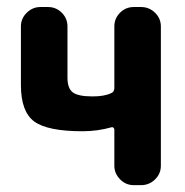

<svg xmlns="http://www.w3.org/2000/svg" viewBox="-20 -540 540 560"><path d="M391.6 -519.5Q415 -519.5 432.1 -502.9Q449.2 -486.3 449.2 -462.9V-56.6Q449.2 -33.2 432.1 -16.6Q415 0 391.6 0H370.1Q346.7 0 330.1 -17.1Q313.5 -34.2 313.5 -56.6V-162.1Q313.5 -165 311 -167.5Q308.6 -169.9 305.7 -168.9Q264.6 -157.2 220.7 -157.2Q119.1 -157.2 80.1 -185.5Q41 -213.9 41 -292V-462.9Q41 -486.3 58.1 -502.9Q75.2 -519.5 97.7 -519.5H120.1Q143.6 -519.5 160.2 -502.9Q176.8 -486.3 176.8 -462.9V-313.5Q176.8 -282.2 192.4 -270.5Q208 -258.8 250 -258.8Q285.2 -258.8 304.7 -268.6Q312.5 -271.5 313.5 -282.2V-462.9Q313.5 -486.3 330.1 -502.9Q346.7 -519.5 370.1 -519.5Z"/></svg>

Font: Rounded Mgen+ 1mn bold
Style: Bold
Weight: 700
Designer: [Source Han Sans]
Ryoko NISHIZUKA  (kana & ideographs); Paul D. Hunt (Latin, Greek & Cyrillic); Wenlong ZHANG  (bopomofo
Version: Version 1.059.20150602